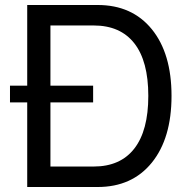

<svg xmlns="http://www.w3.org/2000/svg" viewBox="-20 -749 747 769"><path d="M89 -339H20V-406H89V-729H371Q509 -729 588 -632Q667 -535 667 -365Q667 -195 588 -97.5Q509 0 371 0H89ZM182 -339V-82H355Q462 -82 518 -154Q574 -226 574 -365Q574 -504 518 -575.5Q462 -647 355 -647H182V-406H353V-339Z"/></svg>

Font: ColatingCofangSans
Style: Regular
Weight: 400
Foundry: GNU
Version: Version 412.227;June 27, 2022;FontCreator 11.0.0.2412 32-bit